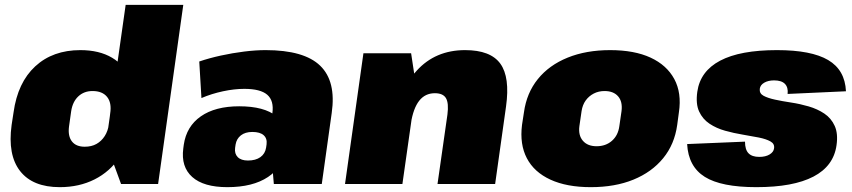

<svg xmlns="http://www.w3.org/2000/svg" viewBox="-20 -760 3519 793"><path d="M227 13Q115 13 63 -53.5Q11 -120 28 -244L36 -296Q53 -419 125.5 -486Q198 -553 312 -553Q390 -553 443 -521.5Q496 -490 519.5 -431Q543 -372 532 -290L526 -251Q514 -170 474 -110.5Q434 -51 370.5 -19Q307 13 227 13ZM330 -154Q358 -154 378.5 -165.5Q399 -177 412.5 -198Q426 -219 430 -248L435 -291Q442 -335 422.5 -359.5Q403 -384 362 -384Q327 -384 303.5 -362Q280 -340 274 -301L265 -237Q260 -198 277 -176Q294 -154 330 -154ZM418 -169 499 -740H737L633 0H480Z M1093 -211 1105 -293Q1112 -344 1084 -368.5Q1056 -393 989 -393Q948 -393 901 -383Q854 -373 812 -355L803 -506Q844 -520 892 -530.5Q940 -541 988 -547Q1036 -553 1077 -553Q1236 -553 1302.5 -488.5Q1369 -424 1350 -293L1309 0H1111ZM919 13Q821 13 774 -29Q727 -71 737 -147L739 -162Q750 -238 809.5 -279.5Q869 -321 968 -321Q1071 -321 1122 -280Q1173 -239 1163 -163L1161 -148Q1150 -71 1087 -29Q1024 13 919 13ZM1004 -97Q1036 -97 1055.5 -111Q1075 -125 1079 -150L1081 -164Q1084 -188 1069 -201.5Q1054 -215 1022 -215Q993 -215 975 -201Q957 -187 953 -163L951 -149Q948 -125 962 -111Q976 -97 1004 -97Z M1828 -287Q1834 -334 1822 -354.5Q1810 -375 1776 -375Q1736 -375 1711.5 -344Q1687 -313 1677 -250L1591 -163L1600 -221Q1624 -383 1701 -468Q1778 -553 1901 -553Q2006 -553 2046.5 -497Q2087 -441 2070 -320L2025 0H1787ZM1481 -540H1678L1699 -401L1642 0H1405Z M2420 13Q2321 13 2253.5 -18Q2186 -49 2156 -106.5Q2126 -164 2136 -244L2144 -296Q2155 -376 2201.5 -433.5Q2248 -491 2324.5 -522Q2401 -553 2500 -553Q2600 -553 2667 -522Q2734 -491 2765 -433.5Q2796 -376 2784 -296L2777 -244Q2766 -164 2719 -106.5Q2672 -49 2596 -18Q2520 13 2420 13ZM2444 -156Q2482 -156 2507.5 -178.5Q2533 -201 2538 -239L2547 -301Q2552 -340 2533 -362Q2514 -384 2477 -384Q2452 -384 2432 -373.5Q2412 -363 2399 -345Q2386 -327 2382 -301L2373 -239Q2368 -201 2387.5 -178.5Q2407 -156 2444 -156Z M3104 13Q2959 13 2891 -29.5Q2823 -72 2818 -165L3057 -175Q3057 -142 3071.5 -127Q3086 -112 3116 -112Q3142 -112 3158.5 -122Q3175 -132 3177 -147Q3180 -166 3162 -176Q3144 -186 3114 -192Q3084 -198 3047.5 -204Q3011 -210 2975 -220Q2939 -230 2910.5 -249Q2882 -268 2867.5 -299.5Q2853 -331 2860 -381Q2872 -466 2954.5 -509.5Q3037 -553 3189 -553Q3331 -553 3400.5 -512Q3470 -471 3474 -383L3233 -372Q3236 -399 3222 -413.5Q3208 -428 3177 -428Q3153 -428 3136.5 -418.5Q3120 -409 3118 -393Q3116 -374 3133.5 -364.5Q3151 -355 3181 -348.5Q3211 -342 3247.5 -336.5Q3284 -331 3320 -320.5Q3356 -310 3384.5 -291Q3413 -272 3427.5 -240Q3442 -208 3435 -160Q3423 -74 3339.5 -30.5Q3256 13 3104 13Z"/></svg>

Font: Pathway Extreme SemiCondensed Black
Style: Italic
Weight: 900
Width: 4
Italic angle: -8°
Version: Version 1.001;gftools[0.9.26]